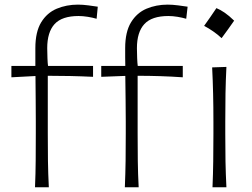

<svg xmlns="http://www.w3.org/2000/svg" viewBox="-20 -794 1069 814"><path d="M897.5 -759.6Q913.6 -753.1 932.1 -740.5Q950.7 -727.9 972.7 -706.4Q959.8 -688.1 946.7 -669.6Q933.5 -651.1 919.5 -632.3Q902.9 -647.8 883.8 -661Q864.7 -674.2 845.4 -684.4Q858.8 -703.2 871.5 -721.4Q884.1 -739.7 897.5 -759.6ZM509.3 0Q511.7 -58.1 512.5 -112.1Q513.2 -166 513.2 -229.5V-279.8Q513.2 -323.2 512.5 -370.4Q511.7 -417.5 511.2 -472.2L409.2 -468.3V-514.6H511.2Q510.7 -532.7 510.7 -551.3Q510.7 -569.8 510.7 -589.8Q510.7 -658.7 535.4 -699.2Q560.1 -739.7 601.1 -757.1Q642.1 -774.4 690.9 -774.4Q710.9 -774.4 735.6 -771.2Q760.3 -768.1 775.4 -765.6L769.5 -714.4Q753.4 -719.2 732.7 -722.7Q711.9 -726.1 693.8 -726.1Q623.5 -726.1 592 -691.9Q560.5 -657.7 560.5 -589.8Q560.5 -569.8 561.5 -547.1Q562.5 -524.4 564 -514.6H754.9V-466.3Q706.1 -469.7 658.4 -471.2Q610.8 -472.7 563.5 -472.7V-229.5Q563.5 -166 564.2 -112.1Q564.9 -58.1 567.9 0ZM128.4 0Q130.9 -58.1 131.3 -112.1Q131.8 -166 131.8 -229.5V-279.8Q131.8 -323.2 131.3 -370.1Q130.9 -417 130.4 -471.7L28.3 -466.3V-514.6H129.9Q129.9 -532.7 129.9 -551.3Q129.9 -569.8 129.9 -589.8Q129.9 -658.7 154.5 -699.2Q179.2 -739.7 220.5 -757.1Q261.7 -774.4 310.5 -774.4Q330.6 -774.4 355 -771.2Q379.4 -768.1 394.5 -765.6L389.6 -714.4Q373.5 -719.2 352.3 -722.7Q331.1 -726.1 313 -726.1Q242.7 -726.1 211.4 -691.9Q180.2 -657.7 180.2 -589.8Q180.2 -569.8 181.2 -547.1Q182.1 -524.4 183.6 -514.6H374.5V-468.3Q325.7 -470.7 277.8 -471.7Q230 -472.7 182.6 -472.7V-229.5Q182.6 -166 183.3 -112.1Q184.1 -58.1 187 0ZM880.9 0Q883.3 -57.1 884 -110.1Q884.8 -163.1 884.8 -226.1V-277.3Q884.8 -342.3 883.5 -396.7Q882.3 -451.2 879.4 -508.3L939.9 -510.3Q937 -452.6 936 -397.7Q935.1 -342.8 935.1 -277.3V-226.1Q935.1 -163.1 936 -110.1Q937 -57.1 939.9 0Z"/></svg>

Font: Pinar DS1 Light
Style: Regular
Weight: 300
Designer: Amin Abedi
Version: Version 3.000